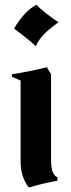

<svg xmlns="http://www.w3.org/2000/svg" viewBox="-20 -772 305 820"><path d="M180 -485 198 -455V-88Q198 -26 225 -15V0Q170 9 107 28H102Q68 -19 68 -80V-428L31 -444V-455Q111 -467 180 -485ZM40 -650Q84 -725 136 -752Q147 -738 179.5 -713Q212 -688 230 -677Q192 -650 169.5 -627.5Q147 -605 132 -574Q125 -583 108 -597Q91 -611 67 -629.5Q43 -648 40 -650Z"/></svg>

Font: NewRocker
Style: Regular
Weight: 400
Designer: Pablo Impallari, Brenda Gallo, Rodrigo Fuenzalida
Foundry: Pablo Impallari, Brenda Gallo, Rodrigo Fuenzalida
Version: Version 1.000